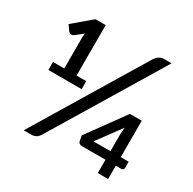

<svg xmlns="http://www.w3.org/2000/svg" viewBox="-158 -885 1054 1048"><g transform="rotate(30 369.0 -360.5)"><path d="M218 -31.5Q206.5 -13 193.8 -6.5Q181 0 163.5 0H118L531.5 -684Q542 -701 555.5 -710.5Q569 -720 588 -720H634ZM279.5 -403V-352.5H70V-403H141V-601L143.5 -624.5L98 -588Q92.5 -584 87.2 -583Q82 -582 77.5 -583Q73 -584 69.2 -586.5Q65.5 -589 63.5 -591.5L40 -624.5L154 -721H218.5V-403ZM585 -138V-238Q585 -249 585.8 -261.8Q586.5 -274.5 588.5 -288.5L478 -138ZM700 -138V-98.5Q700 -93 696 -88.5Q692 -84 685 -84H650V0H585V-84H436.5Q426 -84 420 -88.8Q414 -93.5 412.5 -100.5L406 -134L575.5 -367.5H650V-138Z"/></g></svg>

Font: Lato SemiBold
Style: Regular
Weight: 600
Designer: Lukasz Dziedzic with Adam Twardoch and Botio Nikoltchev
Foundry: tyPoland Lukasz Dziedzic
Version: Version 2.015; 2015-08-06; http://www.latofonts.com/